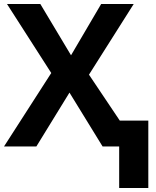

<svg xmlns="http://www.w3.org/2000/svg" viewBox="-20 -734 783 962"><path d="M580.1 -129.9H723.1V208H577.1V0H494.1L328.1 -270L162.1 0H0L236.8 -368.2L15.1 -713.9H182.1L335.9 -457L486.8 -713.9H649.9L425.8 -359.9ZM667 0Z"/></svg>

Font: Zoram GWebM
Style: Bold
Weight: 700
Foundry: Ascender Corporation
Version: Version 1.000